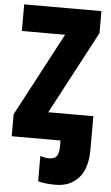

<svg xmlns="http://www.w3.org/2000/svg" viewBox="-62 -754 596 1035"><g transform="rotate(5 235.5 -237.0)"><path d="M280 240Q217 240 184 229V92Q208 101 231 101Q262 101 273.5 84.5Q285 68 285 31V0H21V-119L260 -570H26V-714H444V-595L206 -146H450V35Q450 137 403.5 188.5Q357 240 280 240Z"/></g></svg>

Font: Noto Sans ExtraCondensed Black
Style: Regular
Weight: 900
Width: 2
Designer: Monotype Design Team
Foundry: Monotype Imaging Inc.
Version: Version 2.013; ttfautohint (v1.8.4.7-5d5b)